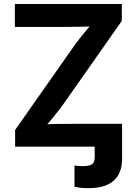

<svg xmlns="http://www.w3.org/2000/svg" viewBox="-20 -748 698 979"><path d="M359.9 204.1V95.7Q371.1 97.7 381.3 98.4Q391.6 99.1 400.9 99.1Q436.5 99.1 449.7 88.9Q462.9 78.6 462.9 54.7V0H602.5V62Q602.5 135.7 559.3 173.6Q516.1 211.4 431.6 211.4Q410.6 211.4 392.1 209.5Q373.5 207.5 359.9 204.1ZM57.1 0V-85.4L357.4 -513.2Q383.8 -550.3 415.3 -587.6Q446.8 -625 478.5 -662.1L489.7 -616.7Q441.4 -612.3 392.8 -611.6Q344.2 -610.8 296.4 -610.8H55.7V-727.5H601.1V-641.6L306.2 -221.2Q278.3 -182.1 245.6 -143.1Q212.9 -104 179.7 -65.4L168.5 -110.8Q218.8 -115.2 268.8 -116Q318.8 -116.7 368.7 -116.7H602.5V0Z"/></svg>

Font: Inter
Style: 650
Weight: 650
Designer: Rasmus Andersson
Foundry: rsms
Version: Version 4.001;git-66647c0bb